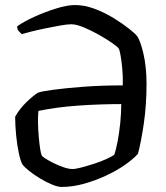

<svg xmlns="http://www.w3.org/2000/svg" viewBox="-20 -740 657 760"><path d="M224 0Q209 0 186 -9.5Q163 -19 139 -33.5Q115 -48 96 -63Q77 -78 69 -89Q62 -100 55 -131.5Q48 -163 44 -203Q40 -243 40 -278Q58 -310 84.5 -335.5Q111 -361 130 -373Q142 -378 189.5 -384.5Q237 -391 309 -396.5Q381 -402 466 -402Q467 -437 464 -468.5Q461 -500 457 -522Q453 -544 449 -549Q445 -555 423.5 -570Q402 -585 372 -602Q342 -619 312 -631.5Q282 -644 262 -644Q247 -644 218.5 -639Q190 -634 158.5 -627.5Q127 -621 101.5 -614.5Q76 -608 66 -605Q60 -611 54 -617Q48 -623 48 -636Q75 -655 117 -674Q159 -693 202.5 -706.5Q246 -720 277 -720Q315 -720 355 -705Q395 -690 430.5 -668Q466 -646 490.5 -626.5Q515 -607 522 -598Q536 -579 548 -526.5Q560 -474 560 -409Q560 -323 549 -249Q538 -175 526 -131Q507 -110 474 -87Q441 -64 399 -44.5Q357 -25 312 -12.5Q267 0 224 0ZM267 -71Q279 -71 302 -77Q325 -83 351.5 -91.5Q378 -100 400 -110Q422 -120 432 -127Q439 -146 445.5 -180Q452 -214 456 -253.5Q460 -293 460 -328Q375 -328 289.5 -322Q204 -316 132 -301Q130 -280 130.5 -252.5Q131 -225 133.5 -197.5Q136 -170 139 -150.5Q142 -131 145 -126Q145 -122 158 -113.5Q171 -105 191 -95Q211 -85 231.5 -78Q252 -71 267 -71Z"/></svg>

Font: Texturina 72pt Medium
Style: Regular
Weight: 500
Designer: Guillermo Torres Carreño
Foundry: Omnibus-Type
Version: Version 1.002; ttfautohint (v1.8.3)